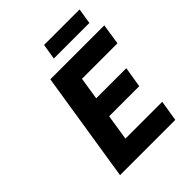

<svg xmlns="http://www.w3.org/2000/svg" viewBox="-227 -951 1081 1081"><g transform="rotate(-45 314.0 -410.5)"><path d="M294.9 -728 310.1 -820.8H592.8L578.1 -728ZM94.2 0 198.2 -659.2H627.9L608.9 -535.2H326.2L305.2 -400.9H544.9L524.9 -277.8H285.2L261.2 -124H554.2L534.2 0Z"/></g></svg>

Font: Office Code Pro D Bold Italic
Style: Regular
Weight: 700
Italic angle: -9°
Designer: Nathan Rutzky & Paul D. Hunt
Foundry: Adobe Systems Incorporated
Version: Version 1.004;PS 001.004;hotconv 1.0.70;makeotf.lib2.5.58329